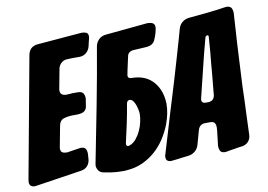

<svg xmlns="http://www.w3.org/2000/svg" viewBox="-123 -858 1365 977"><g transform="rotate(-10 560.0 -369.0)"><path d="M-9 -6H-11L-16 -5Q-45 -5 -45 -31Q-45 -39 -44 -42L71 -667Q79 -710 122 -714L352 -733Q366 -733 376 -728.5Q386 -724 386 -708Q386 -705 384 -695L383 -692Q381 -684 379 -675.5Q377 -667 375 -658Q370 -639 356 -627Q342 -615 323 -614H280L257 -613Q240 -613 227 -602Q214 -591 210 -574L191 -473Q190 -471 190 -463Q190 -448 199 -442Q208 -436 222 -436L241 -437Q244 -438 252 -438H280Q300 -438 307.5 -428Q315 -418 315 -400L309 -362Q305 -331 270 -328Q267 -327 260 -327H237Q213 -327 190 -320.5Q167 -314 162 -285L142 -179V-177L141 -173Q141 -156 150 -151Q159 -146 174 -146L238 -156H240L245 -157Q265 -157 271 -147Q277 -137 277 -120L275 -92Q273 -72 260.5 -58.5Q248 -45 228 -42Z M562 -462Q634 -462 673.5 -417.5Q713 -373 715 -303Q715 -276 709.5 -250.5Q704 -225 695 -200Q680 -161 657.5 -126.5Q635 -92 605 -66Q575 -40 538.5 -23.5Q502 -7 458 -4Q452 -3 446 -3Q440 -3 433 -3Q419 -3 405 -4Q391 -5 377 -7Q368 -9 359.5 -10Q351 -11 343 -13Q322 -16 313.5 -29Q305 -42 305 -55Q305 -58 307 -68Q336 -214 364 -359Q392 -504 417 -651Q421 -672 435.5 -686Q450 -700 472 -702L691 -723Q706 -723 717 -717.5Q728 -712 728 -695Q728 -692 726 -682Q720 -654 708.5 -630Q697 -606 662 -604L593 -600Q583 -599 575 -592.5Q567 -586 565 -576Q563 -565 560 -554Q557 -543 555 -531Q552 -518 549.5 -506Q547 -494 545 -483Q544 -481 544 -478Q544 -462 562 -462ZM494 -126Q513 -133 527.5 -150.5Q542 -168 552 -189.5Q562 -211 567 -234Q572 -257 572 -276Q572 -283 569.5 -296Q567 -309 562.5 -322Q558 -335 550.5 -344.5Q543 -354 533 -354Q520 -354 517 -337Q509 -288 498.5 -239Q488 -190 477 -142Q476 -140 476 -136Q476 -130 479.5 -127Q483 -124 486 -124Q488 -124 494 -126Z M975 -9H973L968 -8Q948 -8 942 -18.5Q936 -29 936 -46L945 -123L946 -140Q946 -154 940 -162.5Q934 -171 918 -171H893Q862 -171 854 -141L834 -70Q829 -50 813.5 -37Q798 -24 778 -22L770 -21Q755 -19 741 -17.5Q727 -16 714 -14L695 -12H693L688 -11Q677 -11 669.5 -16.5Q662 -22 662 -34Q662 -37 662 -40.5Q662 -44 664 -48L730 -268Q741 -303 754 -346Q767 -389 781 -435.5Q795 -482 808.5 -529Q822 -576 834 -617L848 -667Q854 -687 869 -699Q884 -711 904 -713L999 -722Q1046 -727 1092 -734H1094L1099 -735Q1119 -735 1125.5 -724.5Q1132 -714 1132 -697L1127 -615Q1122 -543 1118.5 -468.5Q1115 -394 1111 -321L1109 -251Q1108 -217 1106 -179L1102 -72Q1101 -52 1088.5 -38.5Q1076 -25 1056 -22L1040 -20Q1012 -15 985 -11ZM986 -602Q986 -609 979 -609Q971 -607 969 -601L948 -522L894 -302Q892 -292 892 -292Q892 -273 912 -273H927Q957 -275 960 -306L962 -328Q964 -348 966 -369Q968 -390 970 -412Q972 -438 974.5 -465.5Q977 -493 980 -522Z"/></g></svg>

Font: Bangerz 2
Style: Regular
Weight: 400
Designer: vernon adams
Foundry: Vernon Adams
Version: Version 2.10;December 28, 2023;FontCreator 13.0.0.2683 64-bi